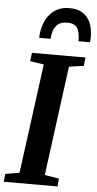

<svg xmlns="http://www.w3.org/2000/svg" viewBox="-70 -1052 550 1090"><g transform="rotate(5 205.0 -507.0)"><path d="M-5 0 -0.5 -45 79.5 -58.5 163 -683 84.5 -695 90.5 -743H395.5L390 -695L306.5 -683L223.5 -58.5L305 -45L301.5 0ZM280.5 -1014.5Q322 -1014.5 348.5 -1000.2Q375 -986 389.8 -962.8Q404.5 -939.5 410 -913Q415.5 -886.5 415.5 -861.5Q415.5 -853.5 415 -846Q414.5 -838.5 413 -831.5H348Q348 -836.5 347.8 -841.2Q347.5 -846 347 -850.5Q346 -873.5 340.2 -891.5Q334.5 -909.5 319.8 -920.2Q305 -931 276 -931Q240 -931 221.8 -915Q203.5 -899 196.8 -876Q190 -853 188.5 -831.5H124Q124 -839.5 124.5 -846.5Q125 -853.5 126 -861Q132 -905 151.2 -939.8Q170.5 -974.5 203 -994.5Q235.5 -1014.5 280.5 -1014.5Z"/></g></svg>

Font: Merriweather 24pt
Style: Bold Italic
Weight: 700
Italic angle: -7.8°
Designer: Eben Sorkin
Foundry: Eben Sorkin
Version: Version 2.101